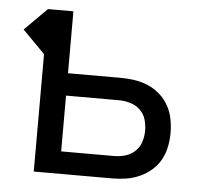

<svg xmlns="http://www.w3.org/2000/svg" viewBox="-44 -577 687 624"><g transform="rotate(5 300.0 -265.0)"><path d="M88 0V-383L15 -457L88 -530H171V-328H344Q367 -328 389.5 -324.5Q412 -321 433 -312Q454 -303 471.5 -287.5Q489 -272 500 -252Q511 -232 515.5 -209.5Q520 -187 520 -164Q520 -141 515.5 -118.5Q511 -96 500 -76Q489 -56 471.5 -41Q454 -26 433 -16.5Q412 -7 389.5 -3.5Q367 0 344 0ZM171 -73H344Q363 -73 381 -78.5Q399 -84 412.5 -97Q426 -110 431.5 -128Q437 -146 437 -164Q437 -183 431.5 -201Q426 -219 412.5 -231.5Q399 -244 381 -249.5Q363 -255 344 -255H171Z"/></g></svg>

Font: Iosevka Mono
Style: Regular
Weight: 400
Designer: Belleve Invis
Foundry: Belleve Invis
Version: Version 11.1.1